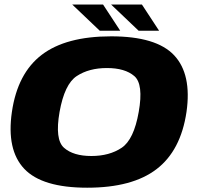

<svg xmlns="http://www.w3.org/2000/svg" viewBox="-20 -846 900 872"><path d="M376 6.5Q171 6.5 90 -79.5Q9 -165.5 34 -337.5Q59.5 -513 169.5 -597Q279.5 -681 484.8 -681Q690 -681 770.8 -595Q851.5 -509 827 -337.5Q801 -162 691 -77.8Q581 6.5 376 6.5ZM395 -137.5Q477 -137.5 532.5 -174.8Q588 -212 610 -337.5Q632.5 -464 590 -500.5Q547.5 -537 465.5 -537Q384 -537 328.5 -500.5Q273 -464 250.5 -337.5Q228.5 -212 270.8 -174.8Q313 -137.5 395 -137.5ZM609.5 -706.5 484.5 -825.5H624.5L702.5 -706.5ZM433 -706.5 308 -825.5H448L526 -706.5Z"/></svg>

Font: Anybody ExtraExpanded ExtraBold
Style: Italic
Weight: 800
Width: 8
Italic angle: -10°
Designer: Tyler Finck
Foundry: Etcetera Type Company
Version: Version 1.010; ttfautohint (v1.8.3) -l 8 -r 50 -G 200 -x 14 